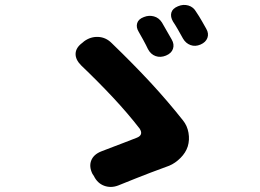

<svg xmlns="http://www.w3.org/2000/svg" viewBox="-20 -773 1040 767"><path d="M555 -705Q575 -713 595 -707.5Q615 -702 627 -683Q636 -667 648.5 -645.5Q661 -624 666 -615Q677 -596 671 -578Q665 -560 643 -551Q621 -542 601.5 -549Q582 -556 571 -577Q564 -592 552 -614Q540 -636 534 -646Q523 -664 528 -680.5Q533 -697 555 -705ZM691 -748Q712 -757 732.5 -751Q753 -745 764 -725Q775 -709 787 -688Q799 -667 804 -658Q815 -639 808.5 -621.5Q802 -604 781 -595Q760 -586 741 -593Q722 -600 711 -619Q703 -634 690.5 -655.5Q678 -677 671 -687Q660 -706 664.5 -722.5Q669 -739 691 -748ZM730 -188Q722 -163 701 -142Q680 -121 656 -111Q612 -95 582 -83.5Q552 -72 523 -60.5Q494 -49 452 -32Q423 -21 396 -31Q369 -41 355 -70L349 -79Q335 -108 344.5 -132Q354 -156 384 -168Q413 -179 433.5 -187Q454 -195 475.5 -203Q497 -211 527 -223Q554 -234 538 -259Q490 -321 431.5 -383.5Q373 -446 304 -512Q281 -535 282 -559Q283 -583 309 -602L316 -608Q342 -627 372.5 -625.5Q403 -624 426 -601Q515 -515 582.5 -442Q650 -369 711 -292Q728 -271 733 -242.5Q738 -214 730 -188Z"/></svg>

Font: Chiron GoRound TC EB
Style: Regular
Weight: 700
Designer: Ryoko NISHIZUKA 西塚涼子 (kana, bopomofo & ideographs); Paul D. Hunt (Latin, Greek & Cyrillic); Sandoll Communications 산돌커뮤니
Foundry: Adobe
Version: Version 1.000;hotconv 1.1.1;makeotfexe 2.6.0